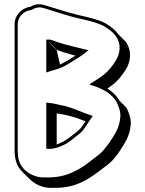

<svg xmlns="http://www.w3.org/2000/svg" viewBox="-20 -781 697 921"><path d="M50 -665V-59C50 -14 62 18 86 42L121 77C147 103 187 123 234 120H248C368 120 433 56 503 4C520 -10 541 -36 554 -56C577 -93 603 -127 607 -182C610 -212 598 -241 587 -264L552 -299C539 -323 518 -342 495 -356C504 -362 513 -369 521 -375C547 -395 564 -418 582 -445C608 -485 614 -537 583 -581L548 -616C532 -638 512 -653 488 -668C454 -687 407 -697 364 -707C308 -720 256 -738 201 -754L191 -757C168 -764 146 -761 125 -748C85 -744 50 -708 50 -665ZM390 -199C383 -188 376 -178 368 -167L360 -159C356 -155 350 -150 341 -143C314 -121 288 -101 252 -88V-237L266 -235C277 -233 295 -230 305 -227L325 -222C348 -216 369 -207 390 -199ZM342 -514C319 -499 294 -484 268 -471L252 -541L217 -576H219L254 -541C264 -538 275 -534 286 -530L320 -520C327 -518 334 -516 342 -514ZM222 -440C235 -444 247 -447 262 -452C294 -463 323 -485 349 -500L372 -515L405 -540L359 -551C338 -557 309 -563 289 -569L256 -579C242 -584 232 -587 221 -591H202V-433ZM202 -289V-67H217C245 -67 269 -78 284 -85C310 -96 332 -117 350 -131C359 -138 366 -143 371 -148L379 -157C392 -175 403 -192 414 -209L425 -225L407 -231C371 -243 336 -261 294 -272L274 -276C262 -279 245 -283 234 -285ZM65 -665C65 -702 96 -730 130 -733C149 -744 167 -749 187 -743L197 -740C251 -724 304 -705 361 -692C405 -682 449 -672 480 -655C504 -640 520 -629 536 -607C563 -569 557 -524 534 -488C517 -462 501 -441 477 -422C465 -413 448 -401 435 -393L408 -376L438 -366C482 -351 520 -325 539 -292C550 -269 560 -243 557 -218C553 -167 530 -136 506 -99C492 -79 473 -55 459 -43C421 -15 383 20 343 38C308 57 265 70 213 70H199H198C148 73 106 47 85 18C71 -2 65 -25 65 -59Z"/></svg>

Font: Blanket
Style: Poster
Weight: 900
Foundry: Cannot Into Space Fonts
Version: Version 0.9